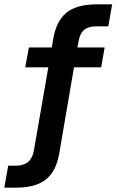

<svg xmlns="http://www.w3.org/2000/svg" viewBox="-45 -720 545 890"><path d="M-7 48H29Q100 48 112 -22L179 -408H72L89 -500H195L201 -536Q208 -578 222.5 -608.5Q237 -639 261 -659.5Q285 -680 321 -690Q357 -700 407 -700H475L457 -598H403Q364 -598 344.5 -581Q325 -564 319 -528L314 -500H440L424 -408H298L230 -11Q223 30 208.5 60Q194 90 170 110Q146 130 110.5 140Q75 150 25 150H-25Z"/></svg>

Font: PT Root UI Bold
Style: Regular
Weight: 700
Designer: Vitaly Kuzmin
Foundry: ParaType Ltd.
Version: Version 2.000G